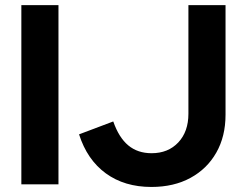

<svg xmlns="http://www.w3.org/2000/svg" viewBox="-20 -720 953 750"><path d="M63.4 0V-700H208.4V0ZM571.4 10.3Q466.3 10.3 393.4 -42.8Q320.5 -95.9 288.8 -195.2L422.4 -245.6Q444.4 -182.4 481.3 -151.9Q518.1 -121.5 572.2 -121.5Q636.9 -121.5 676.5 -163.7Q716 -205.9 716 -275.7V-700H861V-271.9Q861 -187.2 824.9 -123.8Q788.9 -60.4 723.9 -25.1Q659 10.3 571.4 10.3Z"/></svg>

Font: Red Hat Display
Style: Regular
Weight: 300
Designer: Pentagram, MCKL
Foundry: Pentagram, MCKL
Version: Version 1.023